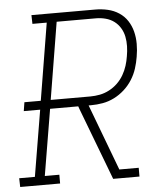

<svg xmlns="http://www.w3.org/2000/svg" viewBox="-69 -782 721 829"><g transform="rotate(-5 292.0 -367.5)"><path d="M-15 0 -16 -38H52L100 -325H29L35 -363H106L161 -697H99L98 -735H374Q402 -735 428.5 -729Q455 -723 477 -708.5Q499 -694 513 -672.5Q527 -651 533.5 -625.5Q540 -600 540 -572Q540 -544 535 -516Q531 -491 523 -466Q515 -441 500.5 -418Q486 -395 465.5 -376.5Q445 -358 421 -346Q397 -334 371.5 -329.5Q346 -325 321 -325H310L418 -38H502V0H388L270 -311L265 -325H143L95 -38H158V0ZM149 -363H321Q341 -363 362 -367Q383 -371 403 -381.5Q423 -392 439 -407.5Q455 -423 466 -442Q477 -461 483.5 -481.5Q490 -502 493 -522Q497 -544 497.5 -565.5Q498 -587 494 -607Q490 -627 479.5 -644.5Q469 -662 453 -674Q437 -686 416.5 -691.5Q396 -697 375 -697H204Z"/></g></svg>

Font: Iosevka Etoile Extralight
Style: Italic
Weight: 200
Italic angle: -9°
Designer: Belleve Invis
Foundry: Belleve Invis
Version: Version 22.1.2; ttfautohint (v1.8.4)